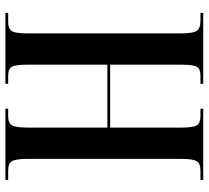

<svg xmlns="http://www.w3.org/2000/svg" viewBox="-50 -704 754 693"><g transform="rotate(90 326.5 -357.0)"><path d="M26 0H282V-10H253Q228 -10 220.5 -23.5Q213 -37 213 -78V-368H440V-81Q440 -38 432 -24Q424 -10 398 -10H372V0H629V-10H595Q570 -10 561.5 -23.5Q553 -37 553 -79V-635Q553 -677 561.5 -690.5Q570 -704 595 -704H629V-714H372V-704H398Q424 -704 432 -690.5Q440 -677 440 -635V-378H213V-637Q213 -678 220.5 -691Q228 -704 253 -704H282V-714H26V-704H54Q82 -704 91 -690.5Q100 -677 100 -634V-78Q100 -37 92 -23.5Q84 -10 59 -10H26Z"/></g></svg>

Font: Noto Serif Display Condensed Semi
Style: Regular
Weight: 600
Width: 3
Designer: Monotype Design Team
Foundry: Monotype Imaging Inc.
Version: Version 1.900